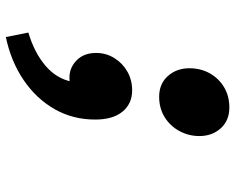

<svg xmlns="http://www.w3.org/2000/svg" viewBox="-92 -486 785 640"><g transform="rotate(90 300.0 -166.5)"><path d="M303 -305Q260 -305 234 -334Q208 -363 208 -406Q208 -443 224.5 -473Q241 -503 270.5 -521Q300 -539 339 -539Q382 -539 408 -510.5Q434 -482 434 -439Q434 -403 417 -372Q400 -341 370.5 -323Q341 -305 303 -305ZM104 206 89 131Q156 111 199.5 74Q243 37 253 -15L275 -130L308 -32Q297 -25 280.5 -15.5Q264 -6 239 -6Q206 -6 181.5 -30Q157 -54 157 -95Q157 -128 174 -155.5Q191 -183 219 -199Q247 -215 282 -215Q326 -215 352.5 -183Q379 -151 379 -92Q379 -17 344 44Q309 105 247 147Q185 189 104 206Z"/></g></svg>

Font: Source Code Pro ExtraLight ExtraBold
Style: Italic
Weight: 800
Italic angle: -11°
Monospace: yes
Version: Version 1.016;hotconv 1.0.116;makeotfexe 2.5.65601